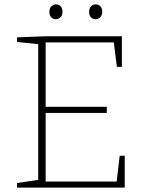

<svg xmlns="http://www.w3.org/2000/svg" viewBox="-20 -859 671 879"><path d="M528 -146H551V0H58V-21L164 -37L155 -26V-666L164 -656L58 -667V-688L189 -693H538V-553H515L500 -674L510 -665H180L189 -674V-361L180 -370H469V-342H180L189 -351V-19L180 -28H523L513 -19ZM418 -771Q404 -771 396 -780Q388 -789 388 -805Q388 -821 397 -830Q406 -839 418 -839Q431 -839 439.5 -830Q448 -821 448 -805Q448 -789 439 -780Q430 -771 418 -771ZM236 -771Q223 -771 214.5 -780Q206 -789 206 -805Q206 -821 215 -830Q224 -839 236 -839Q250 -839 258 -830Q266 -821 266 -805Q266 -789 257 -780Q248 -771 236 -771Z"/></svg>

Font: Bitter Thin ExtraLight
Style: Regular
Weight: 250
Version: Version 2.002